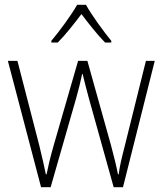

<svg xmlns="http://www.w3.org/2000/svg" viewBox="-20 -784 681 804"><path d="M340 -764H303C279 -721 228 -652 195 -613V-606H222C255 -639 293 -688 321 -725C350 -687 387 -639 420 -606H446V-613C417 -648 364 -720 340 -764ZM352 -373 456 0H495L628 -529H591L502 -171C489 -120 482 -92 477 -54H474C467 -90 457 -130 445 -175L346 -529H307L205 -176C190 -124 181 -84 175 -54H172C165 -89 157 -123 144 -177L53 -529H13L152 0H192L299 -373C309 -408 317 -441 324 -474H326C334 -441 342 -410 352 -373Z"/></svg>

Font: Noto Sans Lao UI SemCond ExtLt
Style: Regular
Weight: 200
Width: 4
Designer: Monotype Design Team
Foundry: Monotype Imaging Inc.
Version: Version 2.000